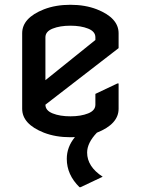

<svg xmlns="http://www.w3.org/2000/svg" viewBox="-20 -567 592 807"><path d="M170.9 -230 380.9 -398.9V-410.2Q380.9 -434.6 350.3 -446.8Q319.8 -459 275.9 -459Q231.9 -459 201.4 -446.8Q170.9 -434.6 170.9 -410.2ZM478.5 -216.3V-109.9Q478.5 -45.4 387.2 -9.3Q346.2 33.7 346.2 74.2Q346.2 133.3 411.6 175.8L318.8 219.7H314Q260.7 167.5 260.7 100.6Q260.7 50.8 294.9 9.3Q285.6 9.8 275.9 9.8Q213.9 9.8 164.6 -9.3Q73.2 -45.4 73.2 -109.9V-427.2Q73.2 -491.7 164.6 -527.8Q213.9 -546.9 275.9 -546.9Q337.9 -546.9 387.2 -527.8Q478.5 -491.7 478.5 -427.2V-364.7L170.9 -127Q170.9 -102.5 201.4 -90.3Q231.9 -78.1 275.9 -78.1Q319.8 -78.1 350.3 -90.3Q380.9 -102.5 380.9 -127V-172.4L473.6 -216.3Z"/></svg>

Font: Nova Flat
Style: Book
Weight: 400
Version: Version 2.000